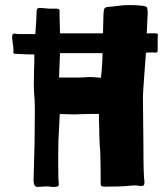

<svg xmlns="http://www.w3.org/2000/svg" viewBox="-20 -735 662 755"><path d="M601 -597 600 -587V-536Q600 -528 593 -528L579 -529L554 -528L549 -461Q542 -368 542 -356L544 -158Q544 -46 548 -21V-19Q548 -8 544 -5.5Q540 -3 535 -3.5Q530 -4 528 -4Q520 -6 508 -6Q504 -6 482 -4Q454 -1 392 -1H390Q376 -1 376 -10Q376 -29 375.5 -85Q375 -141 372 -167Q370 -205 370 -241Q369 -256 369 -287H340L297 -286L274 -285L239 -286Q224 -286 215 -287L212 -224Q209 -189 209 -133V-82Q209 -28 211 -17Q213 -5 207.5 -2.5Q202 0 194.5 0Q187 0 184 0Q175 -2 161 -2Q154 -2 146 -1Q138 0 128 0Q112 0 112 -26L113 -65L115 -137Q115 -159 116 -178L117 -294Q117 -334 116 -345Q113 -368 113 -405L114 -466Q115 -481 115 -505V-521H96L47 -523Q36 -523 34 -525Q32 -527 32.5 -531.5Q33 -536 33 -539Q33 -547 29.5 -569.5Q26 -592 29 -597Q29 -603 38 -603L50 -601H110H119Q124 -669 124 -690Q124 -698 127 -701Q130 -704 136 -704L149 -703Q172 -700 199 -701H201Q211 -701 213 -697.5Q215 -694 214.5 -689.5Q214 -685 214 -683L216 -604H385L387 -682Q388 -697 391 -702Q394 -707 405 -708Q415 -708 461 -714Q469 -715 490 -715Q522 -715 543 -712Q554 -710 556.5 -707.5Q559 -705 559.5 -699Q560 -693 561 -688L557 -604H593Q601 -604 601 -597ZM383 -526H224H216L214 -476L212 -430H257Q303 -430 314 -431Q320 -432 333 -432Q347 -432 354 -431L377 -429L380 -459L383 -507Z"/></svg>

Font: Barrio
Style: Regular
Weight: 400
Designer: Pablo Cosgaya & Sergio Jimenez
Foundry: Pablo Cosgaya & Sergio Jimenez
Version: Version 1.005